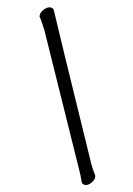

<svg xmlns="http://www.w3.org/2000/svg" viewBox="-95 -856 690 993"><g transform="rotate(10 250.0 -359.5)"><path d="M423 77Q408 77 403 64Q393 33 377 -1L78 -673Q63 -704 40 -741V-747Q40 -756 46.5 -767Q53 -778 64.5 -787Q76 -796 87 -796Q105 -796 109 -781Q141 -704 437 -34Q449 -8 465 17Q468 22 468 29Q468 43 453.5 60Q439 77 423 77Z"/></g></svg>

Font: LXGW WenKai Mono TC
Style: Bold
Weight: 700
Designer: LXGW / Fontworks Inc.
Foundry: LXGW / Fontworks Inc.
Version: Version 1.330